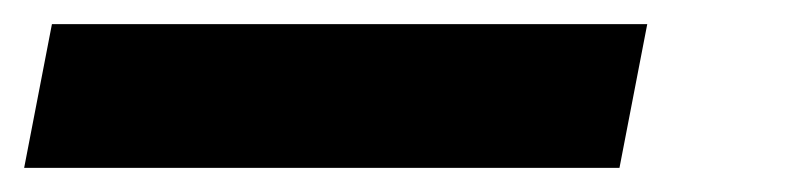

<svg xmlns="http://www.w3.org/2000/svg" viewBox="-82 48 650 159"><path d="M431 187 454 68H-39L-62 187Z"/></svg>

Font: Braiins Sans
Style: Bold Italic
Weight: 700
Italic angle: -11.31°
Designer: Mike Abbink, Paul van der Laan, Pieter van Rosmalen, Jiri Chlebus, Lubos Buracinsky
Foundry: Bold Monday, Sudetype
Version: Version 1.000;hotconv 1.0.109;makeotfexe 2.5.65596